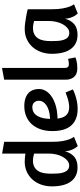

<svg xmlns="http://www.w3.org/2000/svg" viewBox="524 -1290 774 1861"><g transform="rotate(-90 910.5 -359.0)"><path d="M426 8Q424 7 417 -1.5Q410 -10 401.5 -25Q393 -40 385 -62.5Q377 -85 375 -115Q358 -55 320.5 -24.5Q283 6 219 6Q172 6 137.5 -11.5Q103 -29 80 -61.5Q57 -94 46 -140Q35 -186 35 -242Q35 -299 52.5 -347.5Q70 -396 101.5 -431Q133 -466 177 -486Q221 -506 274 -506Q292 -506 312.5 -504Q333 -502 353 -499V-725L467 -705V-241Q467 -181 474 -141.5Q481 -102 490 -77.5Q499 -53 506.5 -42Q514 -31 515 -28ZM353 -271V-415Q343 -418 323 -422Q303 -426 287 -426Q249 -426 224.5 -413Q200 -400 185 -377Q170 -354 164 -322Q158 -290 158 -252Q158 -217 160 -185Q162 -153 170.5 -128.5Q179 -104 195 -89.5Q211 -75 238 -75Q263 -75 284 -92Q305 -109 320.5 -136.5Q336 -164 344.5 -199Q353 -234 353 -271Z M812 -510Q857 -510 888.5 -499Q920 -488 940 -469Q960 -450 969.5 -424Q979 -398 979 -368Q979 -332 959 -299.5Q939 -267 901.5 -242.5Q864 -218 811 -203.5Q758 -189 692 -188Q695 -165 701.5 -144.5Q708 -124 720.5 -108.5Q733 -93 753 -84Q773 -75 803 -75Q825 -75 850 -80Q875 -85 896 -92Q921 -100 945 -110L975 -39Q949 -26 919 -16Q893 -7 859 0Q825 7 787 7Q729 7 688 -10.5Q647 -28 621 -60Q595 -92 583 -137Q571 -182 571 -237Q571 -304 589.5 -355Q608 -406 640.5 -440.5Q673 -475 717 -492.5Q761 -510 812 -510ZM689 -260Q737 -262 770.5 -272.5Q804 -283 825 -298.5Q846 -314 855.5 -332Q865 -350 865 -368Q865 -397 848 -414.5Q831 -432 803 -432Q770 -432 748.5 -416.5Q727 -401 714 -376.5Q701 -352 695.5 -321.5Q690 -291 689 -260Z M1069 -108V-705L1183 -726V-119Q1183 -96 1192 -87Q1201 -78 1218 -78Q1228 -78 1237.5 -79Q1247 -80 1255 -82Q1264 -84 1271 -86L1285 -14Q1272 -9 1256 -5Q1242 -1 1223 1.5Q1204 4 1180 4Q1123 4 1096 -27.5Q1069 -59 1069 -108Z M1752 -241Q1752 -181 1759.5 -140.5Q1767 -100 1776 -75Q1787 -45 1800 -28L1711 8Q1698 -5 1687 -23Q1678 -39 1670 -61.5Q1662 -84 1660 -115Q1643 -55 1605.5 -24.5Q1568 6 1504 6Q1457 6 1422.5 -11.5Q1388 -29 1365 -61.5Q1342 -94 1331 -140Q1320 -186 1320 -242Q1320 -299 1337.5 -347.5Q1355 -396 1386.5 -431Q1418 -466 1462 -486Q1506 -506 1559 -506Q1589 -506 1621.5 -501.5Q1654 -497 1682 -492Q1710 -487 1729.5 -482.5Q1749 -478 1752 -477ZM1638 -271V-415Q1628 -418 1608 -422Q1588 -426 1572 -426Q1534 -426 1509.5 -413Q1485 -400 1470 -377Q1455 -354 1449 -322Q1443 -290 1443 -252Q1443 -217 1445 -185Q1447 -153 1455.5 -128Q1464 -103 1480 -88.5Q1496 -74 1523 -74Q1548 -74 1569 -91Q1590 -108 1605.5 -135.5Q1621 -163 1629.5 -198.5Q1638 -234 1638 -271Z"/></g></svg>

Font: Amaranth
Style: Regular
Weight: 400
Designer: Gesine Todt
Foundry: Gesine Todt
Version: Version 1.001